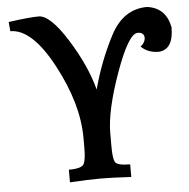

<svg xmlns="http://www.w3.org/2000/svg" viewBox="-52 -764 815 827"><g transform="rotate(-5 355.5 -351.0)"><path d="M482.4 10.7Q397 5.9 350.6 5.9Q296.4 5.9 217.3 10.7V-43.9Q273.9 -43.9 283 -63Q292 -82 292 -130.9V-174.8Q292 -321.3 202.1 -490.7Q112.3 -660.2 18.1 -660.2L14.6 -700.2Q104.5 -712.9 145 -712.9Q194.8 -712.9 267.3 -597.2Q339.8 -481.4 366.7 -377.4Q398.4 -496.6 454.3 -604.7Q510.3 -712.9 613.8 -712.9Q694.8 -702.1 711.4 -616.7Q711.4 -520.5 647.9 -516.1Q600.6 -516.1 571.3 -545.4Q590.3 -559.1 592.3 -580.1Q591.8 -605.5 564 -605.5Q524.4 -605.5 466.6 -444.3Q408.7 -283.2 408.7 -185.1V-127.9Q408.7 -78.1 417 -61Q425.3 -43.9 482.4 -43.9Z"/></g></svg>

Font: Kelvinch
Style: Bold
Weight: 700
Designer: Paul James Miller
Foundry: High-Logic / Made with FontCreator
Version: Version 3.501;March 28, 2021;FontCreator 13.0.0.2683 64-bit